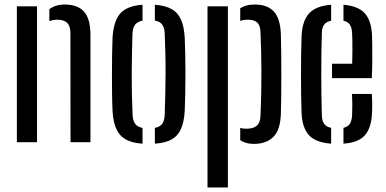

<svg xmlns="http://www.w3.org/2000/svg" viewBox="-20 -628 1703 848"><path d="M54.5 0V-600H143.5V0ZM291.5 0 291 -483Q290.5 -513.5 276.5 -527.2Q262.5 -541 232.5 -541Q223 -541 214.5 -539.2Q206 -537.5 198 -534.5V-587.5Q211.5 -597.5 228 -602.8Q244.5 -608 266 -608Q323 -608 351 -576.8Q379 -545.5 379.5 -476V0Z M477 -140.5Q475.5 -169.5 475 -209.8Q474.5 -250 474.5 -294.2Q474.5 -338.5 475 -381.5Q475.5 -424.5 477 -459.5Q481 -533.5 510.5 -567.8Q540 -602 609.5 -607V-537Q586 -532 576 -518Q566 -504 565 -478Q564 -439.5 563 -396Q562 -352.5 561.8 -306.8Q561.5 -261 562.5 -214.5Q563.5 -168 565.5 -122.5Q566.5 -96 576.5 -81.8Q586.5 -67.5 609.5 -63V6.5Q539.5 2 510 -32.8Q480.5 -67.5 477 -140.5ZM664 6.5V-63Q687.5 -68 697 -82Q706.5 -96 707.5 -121Q709 -166.5 710 -210.8Q711 -255 711.2 -299.2Q711.5 -343.5 710.5 -388.2Q709.5 -433 707.5 -479.5Q706.5 -505 696.8 -519Q687 -533 664 -537V-607Q711.5 -603.5 739.2 -587.2Q767 -571 780.2 -539.5Q793.5 -508 796 -459.5Q797.5 -427.5 798.2 -387Q799 -346.5 799 -303.2Q799 -260 798.2 -218Q797.5 -176 796 -140.5Q793.5 -92 780.2 -60.5Q767 -29 739 -12.8Q711 3.5 664 6.5Z M896.5 200V-600H986.5V200ZM1041 -63.5Q1047 -61 1054.2 -60.2Q1061.5 -59.5 1069.5 -59.5Q1099 -59.5 1114.5 -73.2Q1130 -87 1130.5 -117.5Q1133 -176 1133.8 -223.8Q1134.5 -271.5 1134.5 -313.8Q1134.5 -356 1133.5 -397.5Q1132.5 -439 1130.5 -484.5Q1130 -514.5 1116.8 -527.8Q1103.5 -541 1074 -541Q1055.5 -541 1041 -535.5V-591.5Q1053.5 -599.5 1068.8 -603.8Q1084 -608 1105.5 -608Q1161 -608 1189.5 -577.2Q1218 -546.5 1220.5 -476Q1221.5 -446 1222 -399.2Q1222.5 -352.5 1222.5 -300.5Q1222.5 -248.5 1222 -201.5Q1221.5 -154.5 1220.5 -124Q1218 -54 1187.2 -23.2Q1156.5 7.5 1101 7.5Q1064.5 7.5 1041 -9Z M1312 -128.5Q1310.5 -163 1310 -206.8Q1309.5 -250.5 1309.5 -297.8Q1309.5 -345 1310 -389.5Q1310.5 -434 1312 -470Q1315.5 -537.5 1346 -569.8Q1376.5 -602 1442.5 -607V-536.5Q1420.5 -532 1411.2 -518.5Q1402 -505 1401.5 -482Q1400 -436 1399.5 -391.2Q1399 -346.5 1399 -302.2Q1399 -258 1399.5 -212.5Q1400 -167 1401.5 -119.5Q1402 -94 1411.8 -80.8Q1421.5 -67.5 1442.5 -63.5V6.5Q1374.5 1.5 1344.8 -30.8Q1315 -63 1312 -128.5ZM1497 6.5V-63.5Q1516.5 -68 1525.2 -81.2Q1534 -94.5 1535 -120Q1536 -135 1536 -159.8Q1536 -184.5 1534.5 -213H1622Q1623.5 -197.5 1623.8 -171.2Q1624 -145 1623 -128.5Q1620 -62.5 1591.2 -30.2Q1562.5 2 1497 6.5ZM1446.5 -283V-346.5H1535.5Q1536.5 -374 1536.5 -402Q1536.5 -430 1536.2 -451.5Q1536 -473 1535 -482Q1534 -506.5 1524.8 -519.5Q1515.5 -532.5 1497 -536.5V-607Q1562 -601.5 1591 -569.5Q1620 -537.5 1623 -473Q1623.5 -462 1624 -430.2Q1624.5 -398.5 1624.2 -358.8Q1624 -319 1622 -283Z"/></svg>

Font: Big Shoulders Stencil Text Thin Medium
Style: Regular
Weight: 500
Version: Version 2.001